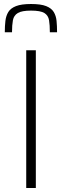

<svg xmlns="http://www.w3.org/2000/svg" viewBox="-20 -939 311 959"><path d="M111 0V-688H159V0ZM135 -919Q184 -919 210.5 -908.5Q237 -898 248.5 -879Q260 -860 262.5 -834.5Q265 -809 265 -778H229Q229 -814 225 -838Q221 -862 201.5 -874Q182 -886 135 -886Q89 -886 69 -874Q49 -862 44.5 -838Q40 -814 40 -778H4Q4 -809 7 -834.5Q10 -860 21.5 -879Q33 -898 60 -908.5Q87 -919 135 -919Z"/></svg>

Font: Saira Thin ExtraLight
Style: Regular
Weight: 250
Version: Version 1.101